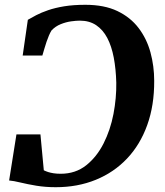

<svg xmlns="http://www.w3.org/2000/svg" viewBox="-20 -771 689 800"><path d="M336 -751Q414.5 -751 469 -725Q523.5 -699 557.5 -654.2Q591.5 -609.5 607 -552.5Q622.5 -495.5 622.5 -434Q623 -332 593.5 -250Q564 -168 509.2 -110.2Q454.5 -52.5 379 -21.8Q303.5 9 212.5 9Q169 9 131.5 2.8Q94 -3.5 65.2 -10.5Q36.5 -17.5 18 -19L48.5 -211H148.5L162.5 -61.5Q170.5 -57.5 180.5 -54.2Q190.5 -51 203.5 -49Q216.5 -47 233 -47Q294.5 -47 338.8 -82Q383 -117 411.5 -173.2Q440 -229.5 452.8 -296.2Q465.5 -363 464.5 -426.5Q463 -483.5 454 -531Q445 -578.5 427 -612.8Q409 -647 380.8 -666Q352.5 -685 312.5 -685Q297.5 -685 276 -682Q254.5 -679 232.8 -670.2Q211 -661.5 194.5 -644Q189 -635 183.8 -622.8Q178.5 -610.5 173.8 -596.5Q169 -582.5 164.8 -567.8Q160.5 -553 156.5 -539.5H74.5L96 -688.5Q110.5 -697 131 -707.8Q151.5 -718.5 180.5 -728.5Q209.5 -738.5 247.8 -744.8Q286 -751 336 -751Z"/></svg>

Font: Merriweather 28pt
Style: Bold Italic
Weight: 700
Italic angle: -7.8°
Version: Version 2.101